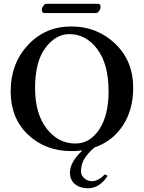

<svg xmlns="http://www.w3.org/2000/svg" viewBox="-20 -800 770 1029"><path d="M493.2 -730H219.2Q204.1 -730 204.1 -748Q204.1 -757.8 212.2 -768.8Q220.2 -779.8 229 -779.8H504.9Q519 -779.8 519 -763.2Q519 -752 511 -741Q502.9 -730 493.2 -730ZM557.1 142.1Q514.2 209 451.2 209Q409.2 209 382.1 187Q355 165 355 125Q355 67.9 421.9 5.9Q394 9.8 363.8 9.8Q223.6 9.8 130.4 -78.1Q37.1 -166 37.1 -311Q37.1 -459 129.6 -558.6Q222.2 -658.2 362.8 -658.2Q500 -658.2 596.9 -566.2Q693.8 -474.1 693.8 -329.1Q693.8 -212.4 638.9 -127.9Q584 -43.5 486.8 -9.8Q451.2 20 432.6 50.5Q414.1 81.1 414.1 119.1Q414.1 139.2 431.2 155Q448.2 170.9 474.1 170.9Q506.3 170.9 542 134.8ZM351.1 -617.2Q279.3 -617.2 223.6 -543.7Q168 -470.2 168 -328.1Q168 -190.9 230 -110.8Q292 -30.8 383.8 -30.8Q461.9 -30.8 512 -106.4Q562 -182.1 562 -310.1Q562 -456.1 501.5 -536.6Q440.9 -617.2 351.1 -617.2Z"/></svg>

Font: Linux Libertine
Style: Semibold
Weight: 600
Designer: Philipp H. Poll
Foundry: Philipp H. Poll
Version: Version 5.1.2 ; ttfautohint (v0.9)